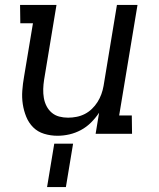

<svg xmlns="http://www.w3.org/2000/svg" viewBox="-20 -540 640 775"><path d="M212 8Q184 8 158 0Q132 -8 114 -26Q96 -44 86 -68.5Q76 -93 72 -119.5Q68 -146 70 -174Q72 -202 77 -230L113 -446H62L61 -520H208L158 -218Q155 -199 154.5 -180.5Q154 -162 157 -144.5Q160 -127 168 -111.5Q176 -96 189 -85Q202 -74 219 -69.5Q236 -65 255 -65Q272 -65 289.5 -68.5Q307 -72 322.5 -80Q338 -88 351 -100.5Q364 -113 373.5 -128Q383 -143 389 -159.5Q395 -176 398 -193L452 -520H535L461 -74H512L513 0H366L380 -85Q366 -64 347.5 -45.5Q329 -27 306.5 -15Q284 -3 260 2.5Q236 8 212 8ZM170 215 199 40H275L246 215Z"/></svg>

Font: Iosevka Plex Etoile
Style: Italic
Weight: 400
Italic angle: -9°
Designer: Belleve Invis
Foundry: Belleve Invis
Version: Version 25.1.1; ttfautohint (v1.8.4)